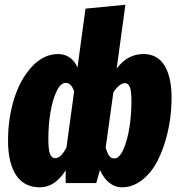

<svg xmlns="http://www.w3.org/2000/svg" viewBox="-20 -780 764 818"><path d="M591.8 -549.8Q652.8 -549.8 683.1 -497.1Q713.4 -444.3 710.9 -347.2Q709 -277.3 693.4 -212.2Q677.7 -147 651.4 -95.5Q625 -43.9 585.2 -12.9Q545.4 18.1 499 18.1Q470.7 18.1 446.3 -0.7Q421.9 -19.5 405.8 -56.2L390.1 0H259.8V-54.2Q213.9 18.1 149.9 18.1Q82.5 18.1 48.3 -34.2Q14.2 -86.4 14.2 -181.2Q14.2 -274.9 40 -358.4Q65.9 -441.9 115.7 -495.8Q165.5 -549.8 228 -549.8Q254.9 -549.8 276.6 -535.2Q298.3 -520.5 310.1 -492.2L344.2 -743.2L514.2 -759.8L477.1 -487.8Q522.5 -549.8 591.8 -549.8ZM214.8 -106Q239.7 -106 263.2 -151.9L295.9 -391.1Q288.6 -410.6 280 -418.7Q271.5 -426.8 259.8 -426.8Q237.8 -426.8 220.5 -389.9Q203.1 -353 194.6 -299.3Q186 -245.6 186 -188Q186 -141.6 193.1 -123.8Q200.2 -106 214.8 -106ZM466.8 -105Q488.8 -105 505.9 -143.8Q522.9 -182.6 531.5 -237.5Q540 -292.5 540 -349.1Q540 -392.1 533.2 -408.9Q526.4 -425.8 513.2 -425.8Q488.8 -425.8 462.9 -386.2L430.2 -150.9Q437.5 -125.5 445.8 -115.2Q454.1 -105 466.8 -105Z"/></svg>

Font: Fira Sans Compressed ExtraBold
Style: Italic
Weight: 800
Width: 3
Italic angle: -8°
Designer: Carrois Corporate & Edenspiekermann AG
Foundry: Carrois Corporate GbR & Edenspiekermann AG
Version: Version 4.203;PS 004.203;hotconv 1.0.88;makeotf.lib2.5.64775